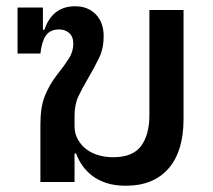

<svg xmlns="http://www.w3.org/2000/svg" viewBox="-20 -581 679 613"><path d="M382 12Q347 12 320.5 3.5Q294 -5 275 -19.5Q256 -34 243 -52.5Q230 -71 223 -91H218V0H109V-184Q109 -240 123.5 -275.5Q138 -311 162 -342Q185 -371 199.5 -393.5Q214 -416 214 -441Q214 -464 201 -475.5Q188 -487 169 -487Q140 -487 126.5 -467.5Q113 -448 109 -410H36V-557H117V-486H122Q133 -521 157.5 -541Q182 -561 220 -561Q261 -561 286 -535Q311 -509 311 -465Q311 -427 296.5 -396.5Q282 -366 259 -327Q243 -300 230.5 -274Q218 -248 218 -210V-179Q218 -154 229 -135Q240 -116 257 -103.5Q274 -91 296 -85Q318 -79 341 -79Q404 -79 430.5 -115Q457 -151 457 -213V-549H566V-201Q566 -98 518 -43Q470 12 382 12Z"/></svg>

Font: IBM-Poppins
Style: Poppins-Medium
Weight: 500
Designer: Mike Abbink, Paul van der Laan, Pieter van Rosmalen, Ben Mitchell, Mark Frömberg
Foundry: Bold Monday
Version: Version 1.1